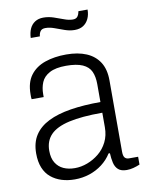

<svg xmlns="http://www.w3.org/2000/svg" viewBox="-83 -776 647 848"><g transform="rotate(-10 240.5 -352.5)"><path d="M184 12Q152 12 125 3.5Q98 -5 77.5 -22Q57 -39 46 -66Q35 -93 35 -130Q35 -179 56.5 -212Q78 -245 119 -265.5Q160 -286 219.5 -295.5Q279 -305 354 -305V-385Q354 -419 343.5 -442Q333 -465 306 -477Q279 -489 232 -489Q185 -489 158 -474.5Q131 -460 121 -436Q111 -412 111 -383V-370H57Q56 -375 56 -380Q56 -385 56 -392Q56 -445 80 -477Q104 -509 146 -523.5Q188 -538 241 -538Q294 -538 331.5 -522Q369 -506 389.5 -474Q410 -442 410 -392V-72Q410 -53 416.5 -45.5Q423 -38 435 -38H476V-3Q462 3 447 7Q432 11 417 11Q392 11 379 -0.5Q366 -12 361.5 -32Q357 -52 356 -75H350Q333 -48 307.5 -28.5Q282 -9 250.5 1.5Q219 12 184 12ZM193 -37Q221 -37 249 -47.5Q277 -58 301 -77.5Q325 -97 339.5 -126Q354 -155 354 -192V-257Q261 -257 204 -244Q147 -231 120.5 -203.5Q94 -176 94 -132Q94 -99 107 -78Q120 -57 142 -47Q164 -37 193 -37ZM100 -637Q101 -661 109 -678.5Q117 -696 132.5 -706Q148 -716 170 -716Q193 -716 215.5 -708.5Q238 -701 259 -693Q280 -685 298 -685Q313 -685 319.5 -694.5Q326 -704 328 -717H369Q369 -694 360.5 -676Q352 -658 336.5 -648Q321 -638 298 -638Q276 -638 253.5 -646Q231 -654 210.5 -661.5Q190 -669 171 -669Q155 -669 148.5 -659.5Q142 -650 141 -637Z"/></g></svg>

Font: Archivo SemiCondensed ExtraLight
Style: Regular
Weight: 250
Width: 4
Designer: Hector Gatti
Foundry: Omnibus-Type
Version: Version 2.001